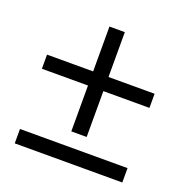

<svg xmlns="http://www.w3.org/2000/svg" viewBox="-103 -634 704 728"><g transform="rotate(20 249.0 -269.5)"><path d="M218 -116V-301H32V-358H218V-539H280V-358H466V-301H280V-116ZM32 0V-58H466V0Z"/></g></svg>

Font: Nunito Sans 10pt Condensed
Style: Regular
Weight: 400
Width: 3
Designer: Vernon Adams
Foundry: Vernon Adams
Version: Version 3.101;gftools[0.9.27]